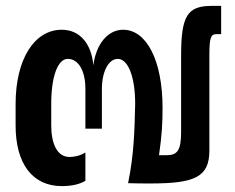

<svg xmlns="http://www.w3.org/2000/svg" viewBox="-20 -622 797 652"><path d="M190 10C223 10 250 4 270 -8V-104C249 -92 232 -89 216 -89C173 -89 154 -136 154 -196V-271C154 -361 176 -422 210 -422C247 -422 270 -381 270 -320V-185H326V-319C326 -380 349 -422 380 -422C415 -422 439 -361 439 -270C437 -178 435 -98 415 0C441 1 464 1 492 1C642 1 691 -21 691 -111V-433C691 -491 695 -506 714 -506H731V-602H699C616 -602 595 -568 595 -433V-174C595 -111 582 -95 546 -95H520C530 -165 532 -204 532 -256C532 -416 478 -521 398 -521C346 -521 306 -472 297 -400C291 -472 252 -521 190 -521C96 -521 33 -420 33 -269V-196C33 -65 91 10 190 10Z"/></svg>

Font: Vanilla Cream
Style: Bold
Weight: 700
Designer: Jeremy Tribby, Jinavaṁso
Foundry: Tribby Type
Version: Version 1.422;Glyphs 3.1.2 (3151)